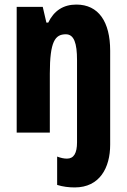

<svg xmlns="http://www.w3.org/2000/svg" viewBox="-20 -580 554 840"><path d="M307 240C416 240 462 154 462 53V-358C462 -485 411 -560 314 -560C257 -560 216 -533 191 -481H183L167 -550H53V0H198V-258C198 -399 221 -430 268 -430C304 -430 317 -391 317 -317V43C317 90 303 114 273 114C260 114 246 111 230 105V229C255 237 282 240 307 240Z"/></svg>

Font: Noto Sans Myanmar ExtraCondensed ExtraBold
Style: Regular
Weight: 800
Width: 2
Designer: Monotype Design Team
Foundry: Monotype Imaging Inc.
Version: Version 2.107